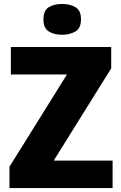

<svg xmlns="http://www.w3.org/2000/svg" viewBox="-20 -952 614 972"><path d="M550 0H28V-108L319 -575H35V-714H543V-606L252 -139H550ZM295 -932Q333 -932 361.5 -916Q390 -900 390 -854Q390 -809 361.5 -792.5Q333 -776 295 -776Q255 -776 227.5 -792.5Q200 -809 200 -854Q200 -900 227.5 -916Q255 -932 295 -932Z"/></svg>

Font: Noto Sans Disp ExtBd
Style: Regular
Weight: 800
Designer: Monotype Design Team
Foundry: Monotype Imaging Inc.
Version: Version 2.000;GOOG;noto-source:20170915:90ef993387c0; ttfaut